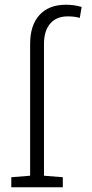

<svg xmlns="http://www.w3.org/2000/svg" viewBox="-20 -792 389 812"><path d="M27.8 0V-42.5L107.4 -48.8V-606Q107.4 -685.5 147.2 -728.8Q187 -772 258.8 -772Q275.4 -772 291.7 -769.8Q308.1 -767.6 325.2 -762.7L317.4 -716.3Q305.2 -719.7 293.5 -721.2Q281.7 -722.7 266.1 -722.7Q218.3 -722.7 192.1 -691.9Q166 -661.1 166 -606V-48.8L245.6 -42.5V0Z"/></svg>

Font: Roboto Slab LO Light
Style: Regular
Weight: 300
Designer: Google
Version: Version 2.000